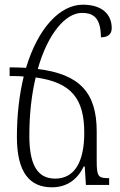

<svg xmlns="http://www.w3.org/2000/svg" viewBox="-20 -788 510 818"><path d="M201 10C266 10 310 -24 337 -79H341L346 0H445V-29C399 -29 392 -34 392 -103V-228C392 -392 321 -472 141 -494C184 -646 260 -733 329 -733C384 -733 409 -706 410 -629C438 -629 456 -641 456 -668C456 -726 416 -768 333 -768C236 -768 142 -669 91 -499C69 -500 46 -501 21 -501V-464C42 -464 62 -464 81 -462C63 -388 52 -301 52 -205C52 -51 108 10 201 10ZM105 -210C105 -304 115 -387 132 -458C285 -437 339 -367 339 -222C339 -99 298 -27 215 -27C137 -27 105 -90 105 -210Z"/></svg>

Font: Noto Serif Armenian Condensed Light
Style: Regular
Weight: 300
Width: 3
Designer: Monotype Design Team
Foundry: Monotype Imaging Inc.
Version: Version 2.008